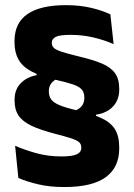

<svg xmlns="http://www.w3.org/2000/svg" viewBox="-20 -673 531 760"><path d="M360.4 -188.9 273.2 -233.3Q294.2 -240.9 304 -253.8Q313.8 -266.6 313.8 -284.7V-287.2Q313.8 -306.9 303.7 -318.6Q293.7 -330.2 269.7 -338.6Q245.6 -347 203.1 -356.5Q141.4 -370.5 105.1 -389.9Q68.8 -409.2 53.1 -437.6Q37.4 -465.9 37.4 -505.7V-510.2Q37.4 -582.2 88.9 -617.4Q140.4 -652.6 240.4 -652.6Q296.6 -652.6 341.4 -641.8Q386.2 -631.1 416.9 -616.1L429.7 -498.4Q394.5 -514 350.9 -524.5Q307.3 -535 259.5 -535Q215.6 -535 200.3 -526.9Q185.1 -518.8 185.1 -504V-502.2Q185.1 -491.6 192.7 -483.8Q200.2 -476.1 223.7 -468.3Q247.2 -460.4 294.1 -449.1Q348.3 -436.3 383.3 -421.6Q418.3 -406.8 435.1 -383.5Q451.9 -360.3 451.9 -321.9V-317.5Q451.9 -277.5 427.2 -251.3Q402.4 -225.2 359.9 -219ZM124.7 -399.1 214.8 -364.3Q193.8 -357 183.6 -343.9Q173.4 -330.9 173.4 -313.3V-310.5Q173.4 -292.3 182.6 -279.5Q191.8 -266.7 215.5 -256.8Q239.1 -246.8 283 -236.6Q343.1 -223 380.4 -206Q417.6 -189.1 434.8 -161.7Q451.9 -134.4 451.9 -89.7V-85.2Q451.9 -10.3 398.4 28.5Q345 67.4 234.4 67.4Q176.4 67.4 130.9 56.5Q85.3 45.7 52.7 31.5L39.8 -95.9Q77.7 -79.5 123.9 -66.6Q170.1 -53.8 223 -53.8Q265.7 -53.8 283.7 -62.1Q301.7 -70.4 301.7 -87.7V-89.9Q301.7 -102.5 293 -110.3Q284.2 -118.1 261.4 -125.6Q238.5 -133 195.8 -144Q139.6 -158.8 104.7 -175.2Q69.9 -191.7 53.8 -215.2Q37.7 -238.7 37.7 -273.9V-278.8Q37.7 -318.2 61.7 -343.1Q85.7 -368 125.2 -375.6Z"/></svg>

Font: Anek Malayalam Medium
Style: Regular
Weight: 500
Designer: Maithili Shingre (Malayalam) & Yesha Goshar (Latin)
Foundry: Ek Type
Version: Version 1.003